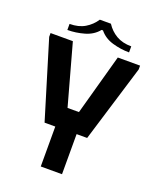

<svg xmlns="http://www.w3.org/2000/svg" viewBox="-156 -952 853 1044"><g transform="rotate(20 270.0 -430.0)"><path d="M11 -700H140L237 -349H303L400 -700H529V-678L393 -232H332V0H209V-231H147L11 -678ZM238 -860H302Q325 -824 361 -803Q397 -782 448 -782V-747Q400 -747 351.5 -761Q303 -775 274 -811H266Q237 -775 188.5 -761Q140 -747 91 -747V-782Q143 -782 179 -803.5Q215 -825 238 -860Z"/></g></svg>

Font: Phudu Medium
Style: Regular
Weight: 500
Version: Version 1.005;gftools[0.9.23]